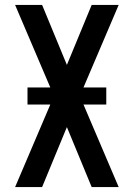

<svg xmlns="http://www.w3.org/2000/svg" viewBox="-20 -755 540 775"><path d="M41 0 183 -333H91V-402H183L41 -735H150L250 -493L350 -735H459L317 -402H409V-333H317L459 0H350L250 -242L150 0Z"/></svg>

Font: Iosevka Term Semibold
Style: Regular
Weight: 600
Monospace: yes
Designer: Belleve Invis
Foundry: Belleve Invis
Version: Version 31.4.0